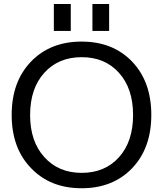

<svg xmlns="http://www.w3.org/2000/svg" viewBox="-20 -956 835 987"><path d="M208 -148.4Q280.3 -67.4 399.9 -67.4Q519.5 -67.4 591.8 -147.9Q664.1 -228.5 664.1 -364.7Q664.1 -501 591.8 -581.5Q519.5 -662.1 399.9 -662.1Q280.3 -662.1 207.5 -581.5Q134.8 -501 134.8 -364.7Q134.8 -228.5 208 -148.4ZM139.6 -91.8Q40 -194.3 40 -365.2Q40 -536.1 139.2 -639.2Q238.3 -742.2 399.4 -742.2Q560.5 -742.2 659.2 -639.2Q757.8 -536.1 757.8 -365.2Q757.8 -194.3 659.2 -91.3Q560.5 11.7 399.4 11.7Q238.3 11.7 139.6 -91.8ZM256.8 -796.9V-935.5H343.8V-796.9ZM455.1 -796.9V-935.5H541V-796.9Z"/></svg>

Font: irohakakuC Regular
Style: Regular
Weight: 400
Designer: [Source Han Sans]
Ryoko NISHIZUKA Ë•øÂ°öÊ∂ºÂ≠ê (kana & ideographs); Paul D. Hunt (Latin, Greek & Cyrillic); Wenlong ZHAN
Version: Version 1.001.20160904